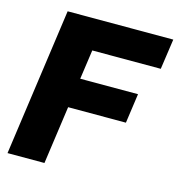

<svg xmlns="http://www.w3.org/2000/svg" viewBox="-109 -838 868 934"><g transform="rotate(15 324.5 -371.0)"><path d="M649 -742 627 -589H282L261 -441H552L531 -292H240L199 0H13L117 -742Z"/></g></svg>

Font: Morrison ExtraBold
Style: Regular
Weight: 800
Designer: Pablo Impallari, Rodrigo Fuenzalida (Modified by Dan O. Williams)
Version: Version 0.03;June 6, 2019;FontCreator 11.5.0.2425 64-bit; tt